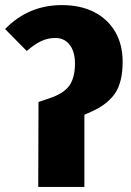

<svg xmlns="http://www.w3.org/2000/svg" viewBox="-21 -733 515 753"><path d="M130 -333 171 -347Q227 -365 250 -396Q273 -427 273 -484Q273 -530 252.5 -557Q232 -584 196 -584Q167 -584 141 -572Q115 -560 84 -533L-1 -619Q90 -713 222 -713Q295 -713 348.5 -685.5Q402 -658 431 -608Q460 -558 460 -491Q460 -410 429.5 -366Q399 -322 335 -294L310 -283V0H129Z"/></svg>

Font: Fira Sans Condensed ExtraBold
Style: Regular
Weight: 800
Width: 3
Designer: Carrois Corporate & Edenspiekermann AG
Foundry: Carrois Corporate GbR & Edenspiekermann AG
Version: Version 4.203